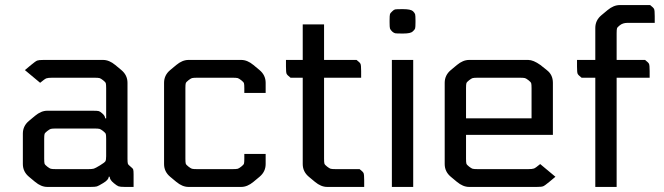

<svg xmlns="http://www.w3.org/2000/svg" viewBox="-20 -736 2613 756"><path d="M412 -40H408Q408 -28 386 -15Q368 -4 361.5 -2Q355 0 337 0H166Q142 0 118 -20L94 -40Q70 -60 70 -90V-210Q70 -240 94 -260L118 -280Q142 -300 166 -300H345Q364 -300 369 -298.5Q374 -297 382 -290Q394 -280 394 -270H398V-389Q398 -404 396.5 -408.5Q395 -413 386 -420Q377 -427 372 -428.5Q367 -430 349 -430H187Q169 -430 162.5 -427.5Q156 -425 138 -410L78 -460L102 -480Q120 -495 126.5 -497.5Q133 -500 151 -500H386Q410 -500 434 -480L458 -460Q482 -440 482 -410V-111Q482 -96 483.5 -91.5Q485 -87 494 -80Q503 -73 504.5 -68.5Q506 -64 506 -49V0H471Q453 0 446.5 -2.5Q440 -5 428 -15Q412 -28 412 -40ZM154 -189V-111Q154 -96 155.5 -91.5Q157 -87 166 -80Q175 -73 180 -71.5Q185 -70 203 -70H325Q343 -70 349.5 -72Q356 -74 374 -85Q392 -96 395 -101Q398 -106 398 -121V-189Q398 -204 396.5 -208.5Q395 -213 386 -220Q377 -227 372 -228.5Q367 -230 349 -230H203Q185 -230 180 -228.5Q175 -227 166 -220Q157 -213 155.5 -208.5Q154 -204 154 -189Z M1026 -370H942V-389Q942 -404 940.5 -408.5Q939 -413 930 -420Q921 -427 916 -428.5Q911 -430 893 -430H759Q741 -430 736 -428.5Q731 -427 722 -420Q713 -413 711.5 -408.5Q710 -404 710 -389V-111Q710 -96 711.5 -91.5Q713 -87 722 -80Q731 -73 736 -71.5Q741 -70 759 -70H893Q911 -70 916 -71.5Q921 -73 930 -80Q939 -87 940.5 -91.5Q942 -96 942 -111V-130H1026V-90Q1026 -60 1002 -40L978 -20Q954 0 930 0H722Q698 0 674 -20L650 -40Q626 -60 626 -90V-410Q626 -440 650 -460L674 -480Q698 -500 722 -500H930Q954 -500 978 -480L1002 -460Q1026 -440 1026 -410Z M1256 -640V-500H1384Q1397 -490 1399.5 -484.5Q1402 -479 1402 -456V-430H1256V-111Q1256 -96 1257.5 -91.5Q1259 -87 1268 -80Q1277 -73 1282 -71.5Q1287 -70 1305 -70H1396Q1409 -60 1411.5 -54.5Q1414 -49 1414 -26V0H1268Q1244 0 1220 -20L1196 -40Q1172 -60 1172 -90V-430H1124Q1111 -440 1108.5 -445.5Q1106 -451 1106 -474V-500H1172V-640Z M1607 0H1523V-500H1607ZM1616 -656V-648Q1616 -629 1614.5 -624Q1613 -619 1605 -612Q1597 -604 1568 -604H1563Q1541 -604 1536 -605Q1531 -606 1524 -612Q1517 -619 1515.5 -624Q1514 -629 1514 -648V-656Q1514 -675 1515.5 -680Q1517 -685 1525 -692Q1531 -698 1536 -699Q1541 -700 1563 -700H1567Q1597 -700 1606 -692Q1613 -685 1614.5 -680Q1616 -675 1616 -656Z M2107 -90 2167 -40 2143 -20Q2125 -5 2118.5 -2.5Q2112 0 2094 0H1827Q1803 0 1779 -20L1755 -40Q1731 -60 1731 -90V-410Q1731 -440 1755 -460L1779 -480Q1803 -500 1827 -500H2060Q2080 -500 2108 -480L2133 -460Q2157 -442 2157 -410V-205H1815V-111Q1815 -96 1816.5 -91.5Q1818 -87 1827 -80Q1836 -73 1841 -71.5Q1846 -70 1864 -70H2058Q2076 -70 2082.5 -72.5Q2089 -75 2107 -90ZM2073 -270V-389Q2073 -404 2071.5 -408.5Q2070 -413 2061 -420Q2052 -427 2047 -428.5Q2042 -430 2024 -430H1864Q1846 -430 1841 -428.5Q1836 -427 1827 -420Q1818 -413 1816.5 -408.5Q1815 -404 1815 -389V-270Z M2324 -430H2270Q2257 -440 2254.5 -445.5Q2252 -451 2252 -474V-500H2324V-626Q2324 -656 2348 -676L2372 -696Q2396 -716 2420 -716H2540Q2553 -706 2555.5 -700.5Q2558 -695 2558 -672V-646H2451Q2432 -646 2420 -636Q2411 -629 2409.5 -624.5Q2408 -620 2408 -605V-500H2520Q2533 -490 2535.5 -484.5Q2538 -479 2538 -456V-430H2408V0H2324Z"/></svg>

Font: Electrolize
Style: Regular
Weight: 400
Designer: Valery Zaveryaev
Foundry: Cyreal (www.cyreal.org)
Version: Version 1.002